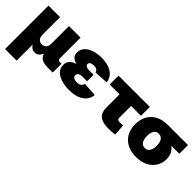

<svg xmlns="http://www.w3.org/2000/svg" viewBox="63 -1313 2292 2292"><g transform="rotate(45 1209.0 -167.5)"><path d="M45.4 204.1V-529.3H240.7V-230.5Q240.7 -204.1 249.8 -185.1Q258.8 -166 275.6 -155.8Q292.5 -145.5 315.9 -145.5Q339.8 -145.5 356.7 -155.8Q373.5 -166 382.3 -185.1Q391.1 -204.1 391.1 -230.5V-529.3H586.4V-180.7Q586.4 -165.5 594.5 -157Q602.5 -148.4 617.7 -148.4H646V0H546.4Q472.7 0 436.8 -40Q400.9 -80.1 400.9 -154.3V-203.6H428.2Q428.2 -148.9 419.4 -112.5Q410.6 -76.2 395.5 -54.9Q380.4 -33.7 361.8 -24.7Q343.3 -15.6 323.7 -15.6Q302.7 -15.6 283.2 -24.7Q263.7 -33.7 247.8 -54.9Q231.9 -76.2 222.7 -112.5Q213.4 -148.9 213.4 -203.6H240.7V204.1Z M930.7 10.7Q857.4 10.7 798.1 -7.8Q738.8 -26.4 704.1 -62.7Q669.4 -99.1 669.4 -152.3Q669.4 -192.4 688.7 -218.8Q708 -245.1 741.9 -260.5Q775.9 -275.9 819.1 -282.5Q862.3 -289.1 909.7 -289.1H1009.8V-216.3H931.6Q908.2 -216.3 892.1 -210.4Q876 -204.6 867.4 -193.8Q858.9 -183.1 858.9 -167.5Q858.9 -146 876.7 -133.1Q894.5 -120.1 931.6 -120.1Q956.5 -120.1 973.1 -126.5Q989.7 -132.8 999.3 -145.3Q1008.8 -157.7 1011.2 -176.3L1191.4 -164.6Q1185.1 -111.3 1153.6 -71.8Q1122.1 -32.2 1066.2 -10.7Q1010.3 10.7 930.7 10.7ZM913.6 -258.3Q862.8 -258.3 820.1 -263.2Q777.3 -268.1 746.3 -280.8Q715.3 -293.5 698.2 -316.2Q681.2 -338.9 681.2 -374.5Q681.2 -426.3 714.8 -462.9Q748.5 -499.5 806.2 -519Q863.8 -538.6 934.1 -538.6Q1001.5 -538.6 1055.7 -520.5Q1109.9 -502.4 1143.6 -465.6Q1177.2 -428.7 1183.6 -372.6L1005.4 -361.3Q1002.4 -384.3 984.1 -396Q965.8 -407.7 935.5 -407.7Q904.8 -407.7 886 -396.2Q867.2 -384.8 867.2 -366.2Q867.2 -348.6 884.8 -337.2Q902.3 -325.7 930.7 -325.7H1009.8V-258.3Z M1584 3.9Q1486.8 3.9 1440.4 -35.4Q1394 -74.7 1394 -155.8V-379.4H1227.5V-529.3H1755.9V-379.4H1589.4V-182.6Q1589.4 -162.1 1598.4 -153.6Q1607.4 -145 1630.9 -145Q1643.6 -145 1659.7 -146Q1675.8 -147 1686.5 -147.9L1696.8 -3.4Q1667 1 1638.9 2.4Q1610.8 3.9 1584 3.9Z M2059.6 10.7Q1974.1 10.7 1910.6 -22Q1847.2 -54.7 1812.5 -115.2Q1777.8 -175.8 1777.8 -259.3Q1777.8 -342.3 1811.8 -402.6Q1845.7 -462.9 1908.7 -496.1Q1971.7 -529.3 2057.6 -529.3H2400.4V-383.3H2161.1L2057.6 -379.4Q2033.2 -379.4 2014.9 -366.2Q1996.6 -353 1986.6 -326.7Q1976.6 -300.3 1976.6 -259.3Q1976.6 -218.8 1987.1 -192.1Q1997.6 -165.5 2016.6 -152.1Q2035.6 -138.7 2059.6 -138.7Q2084 -138.7 2102.8 -152.1Q2121.6 -165.5 2132.1 -192.1Q2142.6 -218.8 2142.6 -259.3Q2142.6 -300.3 2132.1 -326.7Q2121.6 -353 2102.8 -366.2Q2084 -379.4 2059.6 -379.4V-433.1Q2117.2 -433.1 2168 -422.4Q2218.8 -411.6 2257.1 -387.7Q2295.4 -363.8 2317.1 -324.7Q2338.9 -285.6 2338.9 -230Q2338.9 -161.1 2304.9 -106.7Q2271 -52.2 2208.5 -20.8Q2146 10.7 2059.6 10.7Z"/></g></svg>

Font: Inter 24pt Black
Style: Regular
Weight: 900
Designer: Rasmus Andersson
Foundry: rsms
Version: Version 4.001;git-66647c0bb